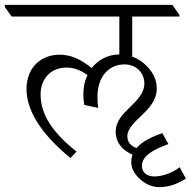

<svg xmlns="http://www.w3.org/2000/svg" viewBox="-53 -643 785 790"><path d="M237 7 262 -19C171 -92 114 -166 114 -254C114 -322 159 -365 220 -365C251 -365 278 -355 307 -334C296 -312 290 -285 290 -256C290 -237 292 -223 294 -211L351 -199C349 -213 348 -228 348 -245C348 -329 396 -378 459 -378C510 -378 541 -341 541 -300C541 -219 423 -187 423 -101C423 -70 437 -43 462 -24C472 -17 482 -11 492 -6C489 3 487 13 487 24C487 50 500 73 523 94C545 114 572 127 603 127C640 127 675 115 712 92L686 45C661 65 619 83 583 83C552 83 531 68 531 39C531 2 571 -26 640 -50L615 -95C567 -79 530 -59 509 -34C484 -42 471 -60 471 -82C471 -147 592 -186 592 -278C592 -312 579 -342 552 -370C537 -386 516 -401 491 -410V-575H685V-582L656 -623H-33V-614L-5 -575H438V-419C393 -419 352 -398 324 -363C279 -400 238 -418 192 -418C115 -418 56 -364 56 -277C56 -171 142 -70 237 7Z"/></svg>

Font: Noto Serif Devanagari Light
Style: Regular
Weight: 300
Designer: Universal Thirst, Indian Type Foundry and the Monotype Design Team
Foundry: Monotype Imaging Inc.
Version: Version 2.004